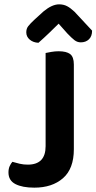

<svg xmlns="http://www.w3.org/2000/svg" viewBox="-20 -851 444 884"><path d="M320 -164Q320 -74 270 -30.5Q220 13 138 13Q83 13 51 -3.5Q19 -20 19 -57Q19 -74 24.5 -86Q30 -98 37 -106Q54 -101 71 -97Q88 -93 108 -93Q190 -93 190 -178V-607Q199 -609 216 -612Q233 -615 250 -615Q286 -615 303 -602Q320 -589 320 -554ZM250 -742Q230 -722 206 -699Q182 -676 157 -654Q133 -655 117 -668.5Q101 -682 101 -702Q101 -719 110 -730.5Q119 -742 137 -759L181 -799Q220 -831 252 -831Q273 -831 289 -822.5Q305 -814 323 -797L404 -710Q404 -684 389.5 -670Q375 -656 352 -656Q336 -656 323 -666Q310 -676 290 -697Z"/></svg>

Font: Baloo Paaji 2 SemiBold
Style: Regular
Weight: 600
Designer: Shuchita Grover, Noopur Datye and Ek Type
Foundry: Ek Type
Version: Version 1.640;hotconv 1.0.111;makeotfexe 2.5.65597; ttfautoh